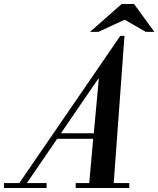

<svg xmlns="http://www.w3.org/2000/svg" viewBox="-111 -944 795 964"><path d="M123 -25V0H-91V-25H-14L493 -764H514L460 -25H538V0H269V-25H337L357 -247H176L24 -25ZM385 -547H381L195 -275H360ZM664 -784H621L515 -845L383 -784H341L500 -924H562Z"/></svg>

Font: Libre Bodoni
Style: Italic
Weight: 400
Italic angle: -13°
Designer: Pablo Impallari, Rodrigo Fuenzalida
Foundry: Pablo Impallari, Rodrigo Fuenzalida
Version: Version 1.001